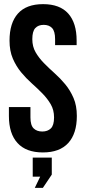

<svg xmlns="http://www.w3.org/2000/svg" viewBox="-20 -728 414 927"><path d="M138 125V33H230V115L187 179H148L174 125ZM26 -532Q26 -617 66.5 -662.5Q107 -708 188 -708Q269 -708 309.5 -662.5Q350 -617 350 -532V-510H246V-539Q246 -577 231.5 -592.5Q217 -608 191 -608Q165 -608 150.5 -592.5Q136 -577 136 -539Q136 -503 152 -475.5Q168 -448 192 -423.5Q216 -399 243.5 -374.5Q271 -350 295 -321Q319 -292 335 -255Q351 -218 351 -168Q351 -83 309.5 -37.5Q268 8 187 8Q106 8 64.5 -37.5Q23 -83 23 -168V-211H127V-161Q127 -123 142.5 -108Q158 -93 184 -93Q210 -93 225.5 -108Q241 -123 241 -161Q241 -197 225 -224.5Q209 -252 185 -276.5Q161 -301 133.5 -325.5Q106 -350 82 -379Q58 -408 42 -445Q26 -482 26 -532Z"/></svg>

Font: BebasNeueW03-Regular
Style: Regular
Weight: 400
Designer: Ryoichi Tsunekawa
Foundry: Ryoichi Tsunekawa
Version: Version 1.30